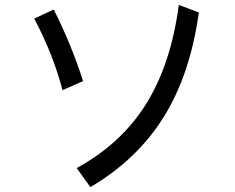

<svg xmlns="http://www.w3.org/2000/svg" viewBox="-20 -668 960 786"><path d="M294 20Q477 -80 578.5 -243Q680 -406 712 -648L794 -617Q759 -364 650.5 -189.5Q542 -15 350 98ZM236 -299Q197 -447 120 -592L200 -629Q273 -484 320 -336Z"/></svg>

Font: LINE Seed Sans KR Regular
Style: Regular
Weight: 400
Designer: LINE VX Design & Sandoll Inc & Dalton Maag Ltd
Foundry: Sandoll Inc.
Version: Version 1.000